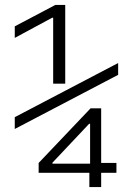

<svg xmlns="http://www.w3.org/2000/svg" viewBox="-20 -755 540 780"><path d="M196 -415V-683H192L40 -601V-648L205 -735H245V-415ZM343 5V-53H137V-93L348 -315H391V-93H453V-53H391V5ZM193 -90H346V-252H342L193 -94ZM40 -231V-279L460 -499V-451Z"/></svg>

Font: M PLUS Code Latin Light
Style: Regular
Weight: 300
Designer: Coji Morishita
Foundry: UNDERFOREST DESIGN
Version: Version 1.002; ttfautohint (v1.8.3)